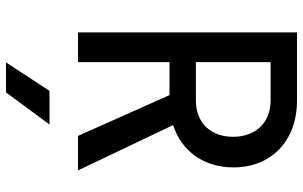

<svg xmlns="http://www.w3.org/2000/svg" viewBox="-205 -565 1010 640"><g transform="rotate(90 300.0 -245.0)"><path d="M187 0V-305H297L433 0H548L397 -317C484 -345 538 -420 538 -518C538 -645 449 -730 315 -730H88V0ZM187 -642H315C388 -642 436 -593 436 -517C436 -442 389 -393 315 -393H187ZM288 240 395 95H283L188 240Z"/></g></svg>

Font: Tekne LDO Medium
Style: Regular
Weight: 500
Monospace: yes
Designer: Alessio Laiso, Mario Rullo, Paolo Rosset
Foundry: Alessio Laiso
Version: Version 1.000;hotconv 1.0.109;makeotfexe 2.5.65596